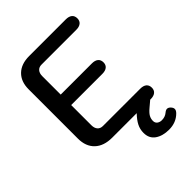

<svg xmlns="http://www.w3.org/2000/svg" viewBox="-255 -823 1154 1154"><g transform="rotate(-45 322.0 -246.0)"><path d="M602 144Q602 156 589 169Q550 208 490 208Q436 208 401.5 184Q367 160 367 113Q367 82 380.5 55.5Q394 29 422 0H214Q143 0 103.5 -37.5Q64 -75 64 -142V-561Q64 -626 102 -663Q140 -700 208 -700H519Q545 -700 559 -688.5Q573 -677 573 -655Q573 -634 559 -622.5Q545 -611 519 -611H224Q202 -611 190 -597Q178 -583 178 -559V-402H443Q469 -402 483 -390.5Q497 -379 497 -357Q497 -336 483 -324.5Q469 -313 443 -313H178V-141Q178 -117 190 -103Q202 -89 224 -89H541Q567 -89 581 -77.5Q595 -66 595 -44Q595 -23 581 -11.5Q567 0 541 0H536Q532 4 532 4Q525 10 500.5 30.5Q476 51 467 67Q458 83 458 102Q458 119 470 128Q482 137 499 137Q527 137 546 121Q559 110 569 110Q580 110 590 120Q602 132 602 144Z"/></g></svg>

Font: Kodchasan SemiBold
Style: Regular
Weight: 600
Version: Version 1.000; ttfautohint (v1.6)